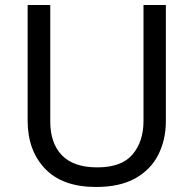

<svg xmlns="http://www.w3.org/2000/svg" viewBox="-20 -734 771 764"><path d="M640 -252Q640 -178 610 -118.5Q580 -59 518.5 -24.5Q457 10 362 10Q229 10 159.5 -62.5Q90 -135 90 -254V-714H180V-251Q180 -164 226.5 -116Q273 -68 367 -68Q464 -68 507.5 -119.5Q551 -171 551 -252V-714H640Z"/></svg>

Font: hexguzrati15
Style: Regular
Weight: 400
Designer: Jelle Bosma - Monotype Design Team
Foundry: Monotype Imaging Inc.
Version: Version 2.006